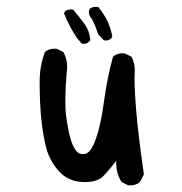

<svg xmlns="http://www.w3.org/2000/svg" viewBox="-20 -554 540 570"><path d="M360.4 -3.9 340.8 -13.7Q323.2 -42 325.2 -77.1Q305.7 -50.8 286.6 -31.2Q267.6 -11.7 224.6 -13.7Q181.6 -15.6 154.3 -46.4Q127 -77.1 117.2 -115.2Q107.4 -153.3 102.5 -201.7Q97.7 -250 97.7 -311.5Q97.7 -358.4 113.3 -399.4Q127 -411.1 148.4 -409.2L168 -399.4Q183.6 -372.1 177.7 -336.9Q170.9 -248 176.3 -209.5Q181.6 -170.9 188.5 -145.5Q195.3 -120.1 205.6 -106.9Q215.8 -93.8 232.9 -97.2Q250 -100.6 264.6 -141.6Q279.3 -182.6 288.6 -252Q297.9 -321.3 315.4 -385.7Q329.1 -397.5 350.6 -395.5L370.1 -385.7Q381.8 -364.3 379.9 -337.9Q377.9 -311.5 383.3 -238.3Q388.7 -165 407.2 -36.1L395.5 -13.7Q381.8 -2 360.4 -3.9ZM222.7 -424.8 209 -440.4Q185.5 -475.6 169.9 -514.6L173.8 -521.5Q183.6 -527.3 197.3 -525.4Q214.8 -504.9 230.5 -483.4Q246.1 -461.9 248 -434.6Q238.3 -420.9 222.7 -424.8ZM288.1 -434.6 271.5 -452.1Q263.7 -477.5 252 -499Q242.2 -508.8 244.1 -523.4L248 -529.3Q257.8 -535.2 271.5 -533.2Q305.7 -493.2 313.5 -444.3Q303.7 -430.7 288.1 -434.6Z"/></svg>

Font: JasonHandwriting2
Style: Regular
Weight: 400
Version: Version 1.05.10